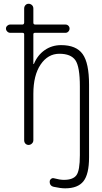

<svg xmlns="http://www.w3.org/2000/svg" viewBox="-20 -770 540 1020"><path d="M34.2 -595.7Q25.4 -595.7 18.6 -602.5Q11.7 -609.4 11.7 -618.2Q11.7 -627 18.6 -633.3Q25.4 -639.6 34.2 -639.6H98.6Q107.4 -639.6 108.4 -649.4V-724.6Q108.4 -735.4 115.2 -742.7Q122.1 -750 131.8 -750Q141.6 -750 149.4 -743.2Q157.2 -736.3 157.2 -724.6V-649.4Q157.2 -640.6 166 -639.6H328.1Q336.9 -639.6 343.3 -633.3Q349.6 -627 349.6 -618.2Q349.6 -609.4 343.3 -602.5Q336.9 -595.7 328.1 -595.7H166Q157.2 -595.7 157.2 -587.9V-430.7Q157.2 -429.7 158.2 -429.7Q160.2 -429.7 160.2 -430.7Q179.7 -477.5 217.8 -503.9Q255.9 -530.3 304.7 -530.3Q384.8 -530.3 418.9 -482.9Q453.1 -435.5 453.1 -320.3V65.4Q453.1 155.3 423.3 192.9Q393.6 230.5 326.2 230.5Q301.8 230.5 266.6 222.7Q243.2 217.8 244.1 194.3Q244.1 186.5 251 180.7Q257.8 174.8 265.6 176.8Q297.9 185.5 319.3 185.5Q368.2 185.5 386.2 160.6Q404.3 135.7 404.3 54.7V-310.5Q404.3 -416 380.4 -450.2Q356.4 -484.4 295.4 -484.4Q234.4 -484.4 195.8 -427.2Q157.2 -370.1 157.2 -271.5V-25.4Q157.2 -14.6 149.4 -7.3Q141.6 0 131.8 0Q122.1 0 115.2 -6.8Q108.4 -13.7 108.4 -25.4V-587.9Q108.4 -595.7 98.6 -595.7Z"/></svg>

Font: Rounded-X Mgen+ 2m light
Style: Regular
Weight: 200
Designer: [Source Han Sans]
Ryoko NISHIZUKA  (kana & ideographs); Paul D. Hunt (Latin, Greek & Cyrillic); Wenlong ZHANG  (bopomofo
Version: Version 1.059.20150602